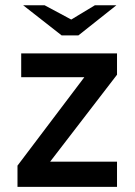

<svg xmlns="http://www.w3.org/2000/svg" viewBox="-20 -709 511 729"><path d="M421.9 -689 277.8 -574.7H213.9L67.9 -689H149.4L250.5 -634.8L340.3 -689ZM46.4 0.5V-80.1L300.3 -416H60.5V-506.3H424.3V-425.3L170.4 -95.2H424.3V0.5Z"/></svg>

Font: Alte DIN 1451 Mittelschrift
Style: Regular
Weight: 400
Designer: Peter Wiegel
Foundry: Peter Wiegel
Version: Version 1.002 September 20, 2019